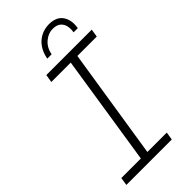

<svg xmlns="http://www.w3.org/2000/svg" viewBox="-272 -940 1001 1001"><g transform="rotate(-45 229.0 -439.0)"><path d="M13 0 20 -44H164L259 -656H116L123 -700H458L451 -656H308L212 -44H355L348 0ZM187 -757Q194 -795 212.5 -822Q231 -849 259 -863.5Q287 -878 320 -878Q374 -878 397.5 -844Q421 -810 412 -757H381Q385 -779 381 -799.5Q377 -820 361.5 -833.5Q346 -847 316 -847Q284 -847 255.5 -823Q227 -799 219 -757Z"/></g></svg>

Font: MuseoModerno Thin ExtraLight
Style: Italic
Weight: 250
Italic angle: -9°
Version: Version 1.003